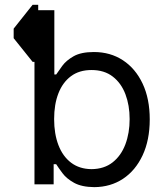

<svg xmlns="http://www.w3.org/2000/svg" viewBox="-20 -770 671 802"><path d="M116.2 -750H139.6V-511.7H116.2L37.1 -610.4V-650.4ZM172.9 -459H214.8Q224.1 -473.1 240.5 -495.4Q256.8 -517.6 287.8 -535.2Q318.8 -552.7 372.1 -552.7Q440.9 -552.7 493.4 -518.3Q545.9 -483.9 575.7 -420.7Q605.5 -357.4 605.5 -271.5Q605.5 -185.1 575.7 -121.3Q545.9 -57.6 493.9 -23.2Q441.9 11.2 374 11.7Q321.3 11.2 289.6 -6.3Q257.8 -23.9 241 -46.6Q224.1 -69.3 214.8 -84H172.9ZM521.5 -272.5Q521.5 -330.1 503.9 -376.5Q486.3 -422.9 450.9 -450.2Q415.5 -477.5 362.3 -477.5Q311 -477.5 276.4 -451.7Q241.7 -425.8 223.9 -379.9Q206.1 -334 206.1 -272.5Q206.1 -210.9 224.1 -163.8Q242.2 -116.7 277.1 -90.3Q312 -64 362.3 -63.5Q415 -64 450.4 -91.8Q485.8 -119.6 503.7 -167Q521.5 -214.4 521.5 -272.5ZM124 -727.5H207V-416L178.7 -278.3L204.1 -102.5V0H124Z"/></svg>

Font: Inter
Style: Regular
Weight: 400
Designer: Rasmus Andersson
Foundry: rsms
Version: Version 4.000;git-8c9346024